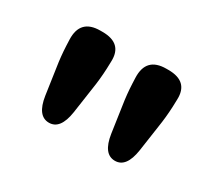

<svg xmlns="http://www.w3.org/2000/svg" viewBox="-82 -940 795 706"><g transform="rotate(30 315.5 -587.0)"><path d="M176 -393Q127 -393 115 -472L99 -582Q92 -626 90 -671L89 -696Q86 -781 171 -781H180Q265 -781 262 -703L261 -671Q259 -626 252 -582L236 -472Q224 -393 176 -393ZM456 -393Q407 -393 395 -472L379 -582Q372 -626 370 -671L369 -696Q366 -781 451 -781H460Q545 -781 542 -703L541 -671Q539 -626 532 -582L516 -472Q504 -393 456 -393Z"/></g></svg>

Font: Resource Han Rounded KR Heavy
Style: Regular
Weight: 900
Designer: Cyano Hao (round all glyphs); Ryoko NISHIZUKA 西塚涼子 (kana, bopomofo & ideographs); Paul D. Hunt (Latin, Greek & Cyrillic)
Foundry: Cyano Hao
Version: 0.990